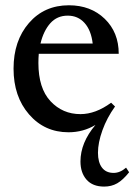

<svg xmlns="http://www.w3.org/2000/svg" viewBox="-20 -480 499 713"><path d="M234.4 11.2Q145.5 11.2 87.9 -55.2Q30.3 -121.6 30.3 -225.1Q30.3 -328.6 87.4 -394.5Q144.5 -460.4 235.8 -460.4Q316.9 -460.4 368.9 -410.2Q420.9 -359.9 420.9 -280.3H124Q122.6 -263.7 122.6 -246.1Q122.6 -152.3 167.5 -104.2Q212.4 -56.2 278.8 -56.2Q335 -56.2 392.6 -98.6L407.2 -84.5Q377 -42.5 360.4 3.7Q343.8 49.8 343.8 87.4Q343.8 122.6 358.6 142.3Q373.5 162.1 401.9 162.1Q425.8 162.1 448.2 142.6L459.5 159.7Q436.5 188.5 415.3 200.7Q394 212.9 366.7 212.9Q324.2 212.9 301.5 187.3Q278.8 161.6 278.8 119.6Q278.8 49.8 334.5 -16.1Q289.1 11.2 234.4 11.2ZM231.4 -421.9Q191.9 -421.9 166.7 -393.6Q141.6 -365.2 130.4 -318.4H324.2Q318.4 -367.7 293.9 -394.8Q269.5 -421.9 231.4 -421.9Z"/></svg>

Font: Elstob 8pt Medium
Style: Regular
Weight: 500
Designer: Peter S. Baker
Version: Version 1.015